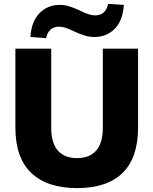

<svg xmlns="http://www.w3.org/2000/svg" viewBox="-20 -955 788 986"><path d="M376 11Q222 11 140.5 -67Q59 -145 59 -300V-705H243V-298Q243 -221 277 -182Q311 -143 376 -143Q440 -143 474 -182Q508 -221 508 -298V-705H689V-300Q689 -145 609.5 -67Q530 11 376 11ZM217 -759 136 -765Q141 -844 182.5 -887Q224 -930 287 -930Q311 -930 335.5 -922.5Q360 -915 392 -900Q420 -886 437.5 -881Q455 -876 468 -876Q523 -876 535 -935L616 -930Q611 -850 569.5 -807.5Q528 -765 465 -765Q439 -765 414.5 -772.5Q390 -780 358 -795Q331 -808 315 -813Q299 -818 284 -818Q229 -818 217 -759Z"/></svg>

Font: Nunito Sans Black
Style: Regular
Weight: 900
Designer: Vernon Adams
Foundry: Vernon Adams
Version: Version 3.006; ttfautohint (v1.8.3)